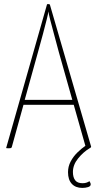

<svg xmlns="http://www.w3.org/2000/svg" viewBox="-20 -725 476 940"><path d="M383 195Q350 195 331.5 175Q313 155 313 118Q313 90 326 65.5Q339 41 359 21.5Q379 2 398 -11L341 -212H95L38 -6Q37 -1 33 0Q29 1 24 1Q23 1 19 1Q15 1 10 0L210 -703Q210 -705 215 -705Q218 -705 220.5 -704.5Q223 -704 224 -703L425 -11Q427 -7 425.5 -4.5Q424 -2 420 0Q388 19 362.5 50.5Q337 82 337 117Q337 143 348 157.5Q359 172 384 172Q396 172 404 169Q412 166 418 162Q420 166 422 169.5Q424 173 424 178Q424 187 411 191Q398 195 383 195ZM101 -236H334L268 -470Q256 -516 244.5 -557.5Q233 -599 225.5 -629Q218 -659 217 -669Q216 -659 208.5 -629Q201 -599 190 -557.5Q179 -516 166 -470Z"/></svg>

Font: Yanone Kaffeesatz ExtraLight
Style: Regular
Weight: 200
Designer: Yanone (Cyrillic: Daniel Pouzeot, Huerta Tipografica, and Cyreal)
Foundry: Yanone
Version: Version 2.003